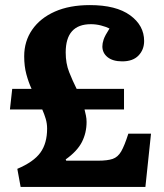

<svg xmlns="http://www.w3.org/2000/svg" viewBox="-20 -734 643 754"><path d="M61 0 48 -71Q112 -98 138.5 -134.5Q165 -171 165 -229Q165 -249 159.5 -267.5Q154 -286 146 -304H19L28 -385H104Q92 -411 83.5 -442.5Q75 -474 75 -513Q75 -572 106.5 -617.5Q138 -663 195.5 -688.5Q253 -714 333 -714Q436 -714 491 -674Q546 -634 546 -573Q546 -539 524 -516Q502 -493 460 -493Q423 -493 402.5 -509.5Q382 -526 382 -552Q382 -564 387 -579Q392 -594 410 -622Q396 -629 376.5 -634Q357 -639 337 -639Q238 -639 238 -528Q238 -485 251.5 -451Q265 -417 281 -385H467V-304H312Q315 -292 317.5 -280Q320 -268 320 -255Q320 -212 301.5 -176Q283 -140 238 -108L240 -103H365Q402 -103 422.5 -110Q443 -117 456 -139.5Q469 -162 484 -209H573L551 0Z"/></svg>

Font: Literata
Style: Bold
Weight: 700
Designer: Latin by Veronika Burian and Jose Scaglione. Greek by Irene Vlachou. Cyrillic by Vera Evstafieva.
Foundry: TypeTogether
Version: Version 3.103; ttfautohint (v1.8.4.7-5d5b);gftools[0.9.29]